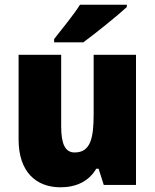

<svg xmlns="http://www.w3.org/2000/svg" viewBox="-20 -786 658 816"><path d="M519 -756V-766H320C292 -721 243 -663 210 -620V-606H334C387 -645 479 -719 519 -756ZM558 -553H378V-300C378 -197 364 -138 297 -138C256 -138 240 -176 240 -249V-553H59V-193C59 -56 133 10 237 10C302 10 357 -14 389 -69H399L421 0H558Z"/></svg>

Font: Noto Sans Thai SemCond Blk
Style: Regular
Weight: 900
Width: 4
Designer: Monotype Design Team
Foundry: Monotype Imaging Inc.
Version: Version 2.002